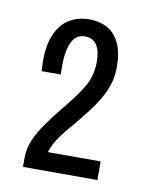

<svg xmlns="http://www.w3.org/2000/svg" viewBox="-52 -837 331 437"><g transform="rotate(10 113.0 -618.5)"><path d="M30 -440V-461Q30 -483 39 -503.5Q48 -524 62.5 -544Q77 -564 92 -583Q120 -616 137 -643.5Q154 -671 154 -704Q154 -730 145 -743.5Q136 -757 118 -757Q102 -757 93.5 -746.5Q85 -736 81.5 -719.5Q78 -703 78 -686V-662H34Q34 -667 33.5 -673.5Q33 -680 33 -685Q33 -724 44.5 -749Q56 -774 76 -785.5Q96 -797 121 -797Q144 -797 162 -787.5Q180 -778 190.5 -756.5Q201 -735 201 -701Q201 -679 195 -660.5Q189 -642 179 -625Q169 -608 156.5 -592Q144 -576 132 -561Q115 -542 100.5 -522.5Q86 -503 80 -483H202V-440Z"/></g></svg>

Font: Archivo ExtraCondensed Light
Style: Regular
Weight: 300
Width: 2
Designer: Hector Gatti
Foundry: Omnibus-Type
Version: Version 2.001